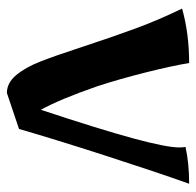

<svg xmlns="http://www.w3.org/2000/svg" viewBox="-26 -548 582 571"><g transform="rotate(90 265.5 -262.0)"><path d="M118 -218Q89 -306 64 -374Q39 -442 5 -512Q79 -533 167 -533Q175 -483 195 -403.5Q215 -324 236 -260Q274 -150 306 -92Q364 -267 391 -366.5Q418 -466 418 -504Q418 -518 416 -522Q464 -533 526 -533Q492 -438 442.5 -284.5Q393 -131 363 -27L256 9Q226 9 203 -18.5Q180 -46 162.5 -90.5Q145 -135 118 -218Z"/></g></svg>

Font: Mirza
Style: Bold
Weight: 700
Designer: Arabic design by Kourosh Beigpour, Latin design by Eduardo Tunni, engineering by Lasse Fister
Version: Version 1.0010g